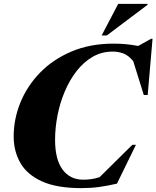

<svg xmlns="http://www.w3.org/2000/svg" viewBox="-20 -955 806 990"><path d="M583 -8Q532.5 3.5 490.2 9.2Q448 15 399 15Q272.5 15 195.8 -20Q119 -55 84.8 -115.5Q50.5 -176 50.5 -251.5Q50.5 -340.5 85 -425.8Q119.5 -511 186 -579.8Q252.5 -648.5 348.2 -689.2Q444 -730 566 -730Q631.5 -730 692.5 -718L759 -755H766.5L741.5 -465H721.5L667 -639.5Q643 -669 617 -679Q591 -689 561.5 -689Q504 -689 457.2 -661.8Q410.5 -634.5 374.5 -588Q338.5 -541.5 313.8 -482.8Q289 -424 276.5 -359.8Q264 -295.5 264 -234Q264 -133 302.5 -80.8Q341 -28.5 409 -28.5Q455 -28.5 493.5 -41.5L662.5 -208.5H681ZM504 -772 589.5 -935H740.5V-930L530.5 -772Z"/></svg>

Font: Newsreader Display ExtraBold
Style: Italic
Weight: 800
Italic angle: -17°
Designer: Hugues Gentile
Foundry: Production Type
Version: Version 1.001